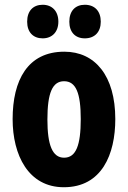

<svg xmlns="http://www.w3.org/2000/svg" viewBox="-20 -842 538 806"><path d="M94 -751C94 -706 120 -681 159 -681C199 -681 225 -708 225 -751C225 -795 199 -822 159 -822C120 -822 94 -797 94 -751ZM271 -751C271 -707 296 -681 336 -681C378 -681 403 -708 403 -751C403 -795 378 -822 336 -822C297 -822 271 -797 271 -751ZM464 -342C464 -524 379 -625 250 -625C96 -625 33 -505 33 -342C33 -191 99 -56 248 -56C408 -56 464 -195 464 -342ZM179 -340C179 -452 200 -501 249 -501C299 -501 319 -451 319 -342C319 -232 299 -180 249 -180C200 -180 179 -233 179 -340Z"/></svg>

Font: Noto Sans Malayalam UI ExtraCondensed ExtraBold
Style: Regular
Weight: 800
Width: 2
Designer: Jelle Bosma - Monotype Design Team
Foundry: Monotype Imaging Inc.
Version: Version 2.104